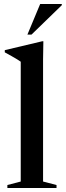

<svg xmlns="http://www.w3.org/2000/svg" viewBox="-20 -943 330 963"><path d="M196 -32.5 263.5 -15V0H17V-15L84 -32.5V-633.5Q77.5 -638.5 66.2 -645.2Q55 -652 39.2 -661Q23.5 -670 4 -680.5V-691.5L191.5 -736H197.5L196 -645ZM117.5 -769.5 181.5 -923H290V-917L138 -769.5Z"/></svg>

Font: Newsreader 60pt Medium
Style: Regular
Weight: 500
Designer: Hugues Gentile
Foundry: Production Type
Version: Version 1.003